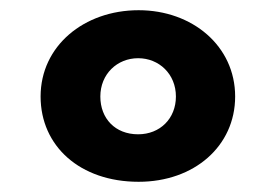

<svg xmlns="http://www.w3.org/2000/svg" viewBox="-20 -860 540 376"><path d="M176.5 -671C176.5 -715 209.5 -746 250.5 -746C291.5 -746 324.5 -715 324.5 -671C324.5 -628 293.5 -597 250.5 -597C205.5 -597 176.5 -628 176.5 -671ZM59.5 -671C59.5 -574 136.5 -504 251.5 -504C360.5 -504 440.5 -574 440.5 -671C440.5 -770 356.5 -840 251.5 -840C144.5 -840 59.5 -770 59.5 -671Z"/></svg>

Font: Sztylet
Style: Bd
Weight: 700
Foundry: Cannot Into Space Fonts, PlusOne Fonts
Version: Version 0.12